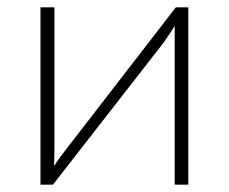

<svg xmlns="http://www.w3.org/2000/svg" viewBox="-20 -502 623 522"><path d="M492 0H455V-375V-430H454Q445 -415 424 -385L124 0H90V-482H128V-110Q128 -72 127 -52H128Q139 -70 162 -99L458 -482H492Z"/></svg>

Font: Exo 2.0 Extra Light
Style: Regular
Weight: 250
Designer: Natanael Gama
Version: Version 1.001;PS 001.001;hotconv 1.0.70;makeotf.lib2.5.58329